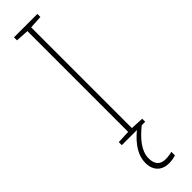

<svg xmlns="http://www.w3.org/2000/svg" viewBox="-319 -698 899 899"><g transform="rotate(-45 130.0 -248.5)"><path d="M98 133C98 83 136 40 185 0H208V-20L143 -23V-690L208 -694V-714H53V-694L118 -690V-23L53 -20V0H153C99 45 72 90 72 137C72 190 105 217 150 217C168 217 185 213 195 210V186C185 189 168 192 152 192C116 192 98 171 98 133Z"/></g></svg>

Font: Noto Sans Gurmukhi SemiCondensed Thin
Style: Regular
Weight: 100
Width: 4
Designer: Jelle Bosma - Monotype Design Team
Foundry: Monotype Imaging Inc.
Version: Version 2.004